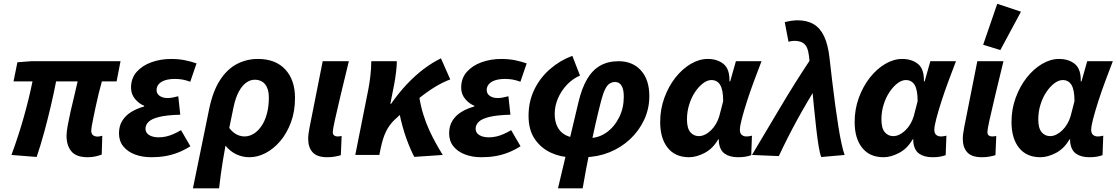

<svg xmlns="http://www.w3.org/2000/svg" viewBox="-20 -820 5909 1016"><path d="M444.1 12Q384 12 358 -18.8Q332.1 -49.6 332.1 -101.7Q332.1 -121.9 338.1 -155Q344.1 -188.1 353.1 -228.5Q362 -268.8 372.5 -310.5Q383 -352.2 390.9 -389.4H276.9Q265 -327.9 249 -259.2Q232.9 -190.6 214.1 -121.3Q195.2 -52 174 10.6L40.6 0Q78.2 -101.7 106.7 -203.2Q135.1 -304.7 152 -389.4H51.6L72.1 -490.5L144.4 -496.1H617.8L597 -389.4H519.2Q510.5 -358.7 502.2 -325Q493.9 -291.4 487 -258.4Q480 -225.5 474.3 -198.1Q468.6 -170.8 465.6 -152.8Q462.7 -134.7 462.7 -129.7Q462.7 -111.9 472.1 -104.6Q481.5 -97.2 497.9 -97.2Q502.9 -97.2 508.1 -98.7Q513.4 -100.2 521.3 -101.6L518.2 -1.8Q505 2.9 486.3 7.4Q467.6 12 444.1 12Z M780.6 12Q732.5 12 693.5 -2.8Q654.6 -17.6 632.1 -45.9Q609.6 -74.2 609.6 -114.5Q609.6 -153.2 627.2 -181.4Q644.8 -209.6 675.2 -228Q705.6 -246.4 742.7 -256.4V-260.4Q715.3 -271.4 694.3 -296.7Q673.4 -322 673.4 -356Q673.4 -406.2 703.4 -439.9Q733.3 -473.5 781.8 -490.8Q830.2 -508 884.8 -508Q924.5 -508 957.3 -501.5Q990.1 -494.9 1020 -484.5L986.8 -387.4Q964 -395.9 945.1 -399.1Q926.2 -402.3 906 -402.3Q875.2 -402.3 853.3 -395.2Q831.5 -388.1 820 -374.6Q808.5 -361.2 808.5 -343.5Q808.5 -324 824.9 -312.6Q841.2 -301.2 866.2 -301.2Q879.5 -301.2 893.5 -303.9Q907.4 -306.7 923.3 -310.7L934 -213Q863.9 -211.2 823.6 -201.5Q783.3 -191.8 766.6 -175.7Q749.9 -159.6 749.9 -139Q749.9 -117.4 769.1 -105.4Q788.3 -93.3 820.2 -93.3Q840.3 -93.3 859.6 -97.8Q879 -102.3 898.4 -110.9Q917.9 -119.5 937.9 -131.2L987.5 -46Q953.1 -24.6 920.5 -12.1Q888 0.4 853.8 6.2Q819.7 12 780.6 12Z M1000.9 176.7 1086.7 -242.6Q1106.2 -337.6 1144.3 -396.2Q1182.4 -454.9 1233.9 -481.5Q1285.4 -508.1 1344.9 -508.1Q1438 -508.1 1489.6 -452.5Q1541.1 -396.8 1541.1 -301.8Q1541.1 -230.4 1519.6 -172.6Q1498.1 -114.8 1463 -73.4Q1427.8 -32.1 1385.3 -10Q1342.7 12 1299.8 12Q1263.1 12 1230.3 -3.5Q1197.5 -19 1173.2 -49.3Q1165.7 -9.6 1159.7 28.1Q1153.6 65.8 1148.5 102.2Q1143.4 138.7 1139.3 176.7ZM1273.8 -98Q1299.1 -98 1322.1 -112.1Q1345.1 -126.1 1363.5 -152.8Q1381.9 -179.4 1392.3 -218Q1402.7 -256.6 1402.7 -304.8Q1402.7 -348.9 1383.3 -373.5Q1363.9 -398.1 1327.3 -398.1Q1304.4 -398.1 1282.6 -382.4Q1260.8 -366.8 1243.4 -334.4Q1226 -302.1 1215.8 -252.6L1193.1 -142.7Q1205.7 -126.1 1219.3 -116.4Q1232.8 -106.6 1246.9 -102.3Q1260.9 -98 1273.8 -98Z M1711.1 12Q1658.2 12 1634.5 -13.9Q1610.8 -39.8 1610.8 -85Q1610.8 -98.2 1612.7 -112.6Q1614.6 -127 1618.1 -145.6L1687.6 -496.1H1826Q1801 -393.6 1781.8 -313.3Q1762.5 -233 1751.8 -183.4Q1741 -133.8 1741 -121.9Q1741 -108.3 1748.3 -103.2Q1755.6 -98 1765.1 -98Q1769.7 -98 1775.7 -98.5Q1781.6 -99 1787.8 -100.4L1783.6 1.1Q1771.6 4.9 1753.2 8.4Q1734.7 12 1711.1 12Z M1860 0 1928.7 -345.2Q1934.7 -375 1939.7 -416.7Q1944.7 -458.4 1944.7 -496.1H2079.9Q2079.9 -472.7 2075.9 -439.2Q2071.9 -405.6 2065.9 -374L2045.6 -270.8H2049.6Q2089.2 -327.6 2132.4 -373.6Q2175.7 -419.6 2221.3 -454.2Q2267 -488.8 2313.4 -511.3L2362.6 -399.6Q2324.6 -386 2281 -359.5Q2237.5 -333 2185 -290.2Q2132.5 -247.4 2067 -185.2Q2040.3 -159.7 2022.9 -124.6Q2005.5 -89.5 1993.4 -30.4L1987.4 0ZM2172.3 10.1Q2163 -6.9 2152.5 -31.2Q2141.9 -55.5 2130.9 -85.7Q2119.9 -116 2110.1 -151.3Q2100.3 -186.5 2092.6 -226.3L2198.7 -306.2Q2206.2 -259.4 2219.8 -215.1Q2233.3 -170.8 2251.4 -131.6Q2269.5 -92.4 2288.3 -58.8Q2307 -25.3 2323 0Z M2527.6 12Q2479.5 12 2440.5 -2.8Q2401.6 -17.6 2379.1 -45.9Q2356.6 -74.2 2356.6 -114.5Q2356.6 -153.2 2374.2 -181.4Q2391.8 -209.6 2422.2 -228Q2452.6 -246.4 2489.7 -256.4V-260.4Q2462.3 -271.4 2441.3 -296.7Q2420.4 -322 2420.4 -356Q2420.4 -406.2 2450.4 -439.9Q2480.3 -473.5 2528.8 -490.8Q2577.2 -508 2631.8 -508Q2671.5 -508 2704.3 -501.5Q2737.1 -494.9 2767 -484.5L2733.8 -387.4Q2711 -395.9 2692.1 -399.1Q2673.2 -402.3 2653 -402.3Q2622.2 -402.3 2600.3 -395.2Q2578.5 -388.1 2567 -374.6Q2555.5 -361.2 2555.5 -343.5Q2555.5 -324 2571.9 -312.6Q2588.2 -301.2 2613.2 -301.2Q2626.5 -301.2 2640.5 -303.9Q2654.4 -306.7 2670.3 -310.7L2681 -213Q2610.9 -211.2 2570.6 -201.5Q2530.3 -191.8 2513.6 -175.7Q2496.9 -159.6 2496.9 -139Q2496.9 -117.4 2516.1 -105.4Q2535.3 -93.3 2567.2 -93.3Q2587.3 -93.3 2606.6 -97.8Q2626 -102.3 2645.4 -110.9Q2664.9 -119.5 2684.9 -131.2L2734.5 -46Q2700.1 -24.6 2667.5 -12.1Q2635 0.4 2600.8 6.2Q2566.7 12 2527.6 12Z M2932.6 176.7 3040.8 -278.4Q3058.2 -352 3086 -400.1Q3113.8 -448.2 3155.2 -472.2Q3196.6 -496.1 3253.6 -496.1Q3327.5 -496.1 3371.7 -447.2Q3416 -398.3 3416 -311.4Q3416 -244.7 3388.8 -186.4Q3361.6 -128 3314.2 -83.5Q3266.8 -39 3204.5 -14Q3142.3 11 3072.1 12L3101.2 -89.5Q3149.7 -90.5 3190.6 -119.8Q3231.4 -149.2 3256.1 -198.7Q3280.9 -248.1 3280.9 -308.7Q3280.9 -347.4 3268.9 -366.7Q3257 -386.1 3234.8 -386.1Q3218.7 -386.1 3205.6 -377.5Q3192.4 -368.9 3181.8 -347.2Q3171.2 -325.6 3160.3 -284.2Q3145.5 -226.9 3131.3 -164.5Q3117.2 -102.2 3104.2 -40.7Q3091.3 20.8 3081.1 76.7Q3070.9 132.7 3063.2 176.7ZM2999.2 12Q2945 11.2 2893.7 -12.7Q2842.5 -36.6 2809.7 -84.5Q2776.9 -132.5 2776.9 -206.7Q2776.9 -283.8 2807.8 -346.8Q2838.6 -409.8 2891.7 -455.4Q2944.7 -501.1 3008.6 -524.5L3049.2 -420.1Q3010.5 -403.9 2979.9 -371.4Q2949.3 -338.9 2932.3 -298.9Q2915.3 -258.9 2915.3 -217.7Q2915.3 -176.3 2930.2 -148Q2945 -119.7 2972.3 -105.4Q2999.5 -91.1 3036.6 -89.5Z M3626.4 12Q3553 12 3513.3 -37.9Q3473.5 -87.8 3473.5 -174Q3473.5 -242.2 3495.7 -302.8Q3517.9 -363.3 3554.2 -409.4Q3590.6 -455.5 3635.3 -481.8Q3679.9 -508.1 3724.9 -508.1Q3776.2 -508.1 3808.9 -481.3Q3841.7 -454.4 3840 -389.6H3844L3874.1 -496.1H4009.7Q3990.2 -445.2 3969.6 -390Q3949 -334.7 3932.5 -283.2Q3916 -231.6 3905.6 -191.8Q3895.2 -152 3895.2 -132.9Q3895.2 -114.7 3905 -106.4Q3914.8 -98 3929.4 -98Q3939.5 -98 3946.2 -99.5Q3952.8 -101 3959.1 -102L3955.2 1.1Q3940.6 6.5 3923.5 9.3Q3906.4 12 3885.5 12Q3841.2 12 3814.4 -7.2Q3787.6 -26.4 3783.5 -72.4Q3783.5 -74 3783.8 -76.7Q3784 -79.4 3784.2 -82.2H3780.2Q3752 -33.3 3708.5 -10.7Q3664.9 12 3626.4 12ZM3677.8 -99.7Q3694.4 -99.7 3711 -108Q3727.6 -116.2 3742.4 -130.6Q3757.2 -145 3768.6 -164.4Q3779.9 -183.8 3786.3 -205.3L3806.8 -284.7Q3806.8 -344.2 3791.1 -370.3Q3775.4 -396.4 3744.4 -396.4Q3723.3 -396.4 3700.5 -379.4Q3677.7 -362.3 3658.2 -333.3Q3638.7 -304.3 3627 -266.7Q3615.2 -229.2 3615.2 -188.3Q3615.2 -141.7 3632.9 -120.7Q3650.5 -99.7 3677.8 -99.7Z M4325.9 10.9Q4318.6 -6.3 4312.1 -45.4Q4305.7 -84.6 4299.3 -139.3Q4293 -194 4286.7 -258.4Q4280.5 -322.8 4274.3 -390.4Q4268.1 -458 4261.1 -522.1Q4258.2 -548.1 4250.6 -566.5Q4243.1 -584.9 4226.6 -594.4Q4210.2 -603.8 4181.7 -603.8Q4174.1 -603.8 4168.4 -602.7Q4162.7 -601.7 4152.5 -599.1L4132.6 -702.6Q4149.6 -707.6 4168.4 -710.1Q4187.3 -712.6 4198.9 -712.6Q4251 -712.6 4285.9 -691.8Q4320.8 -670.9 4341.1 -627.4Q4361.5 -583.9 4369.2 -516Q4376.2 -455.7 4383.6 -392Q4391 -328.3 4399.4 -266.6Q4407.8 -204.9 4416.2 -151.9Q4424.6 -98.8 4433.3 -59.3Q4442 -19.7 4449.5 0ZM3959.2 0Q4035.7 -128 4110.3 -253.9Q4185 -379.8 4266.5 -502.5L4308.4 -372.5Q4251.1 -281.9 4199.5 -187.8Q4147.9 -93.8 4101.3 6Z M4655.4 12Q4582 12 4542.3 -37.9Q4502.5 -87.8 4502.5 -174Q4502.5 -242.2 4524.7 -302.8Q4546.9 -363.3 4583.2 -409.4Q4619.6 -455.5 4664.3 -481.8Q4708.9 -508.1 4753.9 -508.1Q4805.2 -508.1 4837.9 -481.3Q4870.7 -454.4 4869 -389.6H4873L4903.1 -496.1H5038.7Q5019.2 -445.2 4998.6 -390Q4978 -334.7 4961.5 -283.2Q4945 -231.6 4934.6 -191.8Q4924.2 -152 4924.2 -132.9Q4924.2 -114.7 4934 -106.4Q4943.8 -98 4958.4 -98Q4968.5 -98 4975.2 -99.5Q4981.8 -101 4988.1 -102L4984.2 1.1Q4969.6 6.5 4952.5 9.3Q4935.4 12 4914.5 12Q4870.2 12 4843.4 -7.2Q4816.6 -26.4 4812.5 -72.4Q4812.5 -74 4812.8 -76.7Q4813 -79.4 4813.2 -82.2H4809.2Q4781 -33.3 4737.5 -10.7Q4693.9 12 4655.4 12ZM4706.8 -99.7Q4723.4 -99.7 4740 -108Q4756.6 -116.2 4771.4 -130.6Q4786.2 -145 4797.6 -164.4Q4808.9 -183.8 4815.3 -205.3L4835.8 -284.7Q4835.8 -344.2 4820.1 -370.3Q4804.4 -396.4 4773.4 -396.4Q4752.3 -396.4 4729.5 -379.4Q4706.7 -362.3 4687.2 -333.3Q4667.7 -304.3 4656 -266.7Q4644.2 -229.2 4644.2 -188.3Q4644.2 -141.7 4661.9 -120.7Q4679.5 -99.7 4706.8 -99.7Z M5175.1 12Q5122.2 12 5098.5 -13.9Q5074.8 -39.8 5074.8 -85Q5074.8 -98.2 5076.7 -112.6Q5078.6 -127 5082.1 -145.6L5151.6 -496.1H5290Q5265 -393.6 5245.8 -313.3Q5226.5 -233 5215.8 -183.4Q5205 -133.8 5205 -121.9Q5205 -108.3 5212.3 -103.2Q5219.6 -98 5229.1 -98Q5233.7 -98 5239.7 -98.5Q5245.6 -99 5251.8 -100.4L5247.6 1.1Q5235.6 4.9 5217.2 8.4Q5198.7 12 5175.1 12ZM5273.5 -555.1 5182.6 -583.2 5257.1 -799.8 5382.6 -758.1Z M5485.4 12Q5412 12 5372.3 -37.9Q5332.5 -87.8 5332.5 -174Q5332.5 -242.2 5354.7 -302.8Q5376.9 -363.3 5413.2 -409.4Q5449.6 -455.5 5494.3 -481.8Q5538.9 -508.1 5583.9 -508.1Q5635.2 -508.1 5667.9 -481.3Q5700.7 -454.4 5699 -389.6H5703L5733.1 -496.1H5868.7Q5849.2 -445.2 5828.6 -390Q5808 -334.7 5791.5 -283.2Q5775 -231.6 5764.6 -191.8Q5754.2 -152 5754.2 -132.9Q5754.2 -114.7 5764 -106.4Q5773.8 -98 5788.4 -98Q5798.5 -98 5805.2 -99.5Q5811.8 -101 5818.1 -102L5814.2 1.1Q5799.6 6.5 5782.5 9.3Q5765.4 12 5744.5 12Q5700.2 12 5673.4 -7.2Q5646.6 -26.4 5642.5 -72.4Q5642.5 -74 5642.8 -76.7Q5643 -79.4 5643.2 -82.2H5639.2Q5611 -33.3 5567.5 -10.7Q5523.9 12 5485.4 12ZM5536.8 -99.7Q5553.4 -99.7 5570 -108Q5586.6 -116.2 5601.4 -130.6Q5616.2 -145 5627.6 -164.4Q5638.9 -183.8 5645.3 -205.3L5665.8 -284.7Q5665.8 -344.2 5650.1 -370.3Q5634.4 -396.4 5603.4 -396.4Q5582.3 -396.4 5559.5 -379.4Q5536.7 -362.3 5517.2 -333.3Q5497.7 -304.3 5486 -266.7Q5474.2 -229.2 5474.2 -188.3Q5474.2 -141.7 5491.9 -120.7Q5509.5 -99.7 5536.8 -99.7Z"/></svg>

Font: Source Sans Variable
Style: Italic
Weight: 200
Italic angle: -11°
Designer: Paul D. Hunt
Foundry: Adobe Systems Incorporated
Version: Version 3.006;hotconv 1.0.111;makeotfexe 2.5.65597